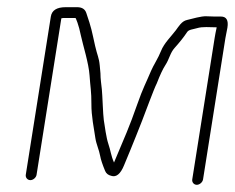

<svg xmlns="http://www.w3.org/2000/svg" viewBox="-20 -497 653 534"><path d="M64.4 4C72.3 4 80.5 -3.1 81.7 -11L150.6 -446C153.4 -446.7 155.8 -447 157.8 -447H189.8C190.5 -447 192.4 -442.6 195.5 -433.9C198.7 -425.2 201.9 -412.9 205.2 -397.2C210.7 -371.2 226.9 -321.1 229.1 -286.9C231 -257.1 234.5 -241.3 234.2 -208.2C233.9 -174.1 241.3 -140.1 245.3 -112.5C247.8 -95.7 255.6 -80.3 258.7 -62.9C260.3 -53.5 264.9 -39.7 272.4 -21.5C275.3 -14.5 280.9 -10 289.3 -8C303.2 -3.3 315.1 -13 324.9 -37C325 -37.8 330.9 -52.1 342.7 -80C352.9 -104.3 365.1 -136 374.9 -160.5C382 -178.2 407.8 -249.3 416 -265C425.1 -288.5 433 -305.3 439.6 -315.4C451.4 -333.3 452.9 -349.7 465.8 -363.9C478 -377.4 491.1 -393.5 500.6 -408C505.2 -415 516.8 -415.3 527.7 -418.6C544.1 -423.6 562.8 -421 582.7 -421C580.3 -410.3 578.4 -400.3 576.9 -391L514.7 2C513.4 9.9 519.4 17 527.3 17C535.2 17 543.4 9.9 544.7 2L606.9 -391C608.3 -399.7 610.2 -409.3 612.5 -420C615.8 -440.7 609.8 -451 594.4 -451H576.4C570.4 -451 563.4 -451.2 555.3 -451.7C538.8 -452.7 514.7 -444.5 500.4 -441.5C485.1 -438.3 477 -423.3 468.8 -412.5C456.3 -396 436.2 -376.7 427.9 -355.4C420.4 -336 406.1 -314.3 400.3 -300.3C386.3 -266.8 377.5 -252.1 361.8 -207C339.4 -142.8 326.8 -115.8 297.1 -45C288.2 -65.3 288.3 -76.7 281 -98C275.7 -113.5 271.2 -146.7 268.7 -163.2C266.5 -177 264.9 -233.4 263.3 -248L260.8 -270C259.9 -277.3 259.5 -285 259.4 -293L257.4 -315C255.4 -336.7 250.5 -343.2 244.6 -369.2C234.8 -412.7 235 -417.1 220 -461C216.4 -471.7 207.9 -477 194.5 -477H162.5C137.9 -477 124.2 -468.3 121.4 -451L51.7 -11C50.5 -3.1 56.4 4 64.4 4Z"/></svg>

Font: MewTooHand
Style: Ita
Weight: 400
Designer: Mew Too, Robert Jablonski
Version: Version 0.77